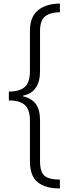

<svg xmlns="http://www.w3.org/2000/svg" viewBox="-20 -886 397 1084"><path d="M318 178Q236 178 192.5 142.5Q149 107 149 24V-205Q149 -268 120 -293.5Q91 -319 30 -319V-369Q91 -369 120 -395Q149 -421 149 -484V-711Q149 -790 194 -827.5Q239 -865 318 -866V-817Q262 -816 234 -793Q206 -770 206 -711V-484Q206 -426 182.5 -391Q159 -356 110 -346V-342Q159 -331 182.5 -298.5Q206 -266 206 -206V24Q206 86 232 107Q258 128 318 128Z"/></svg>

Font: Noto Sans Malayalam UI Light
Style: Regular
Weight: 300
Designer: Jelle Bosma - Monotype Design Team
Foundry: Monotype Imaging Inc.
Version: Version 2.104; ttfautohint (v1.8.4.7-5d5b)